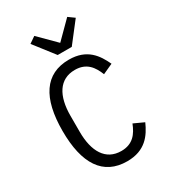

<svg xmlns="http://www.w3.org/2000/svg" viewBox="-226 -1056 1052 1182"><g transform="rotate(-30 300.0 -465.5)"><path d="M323 12C452 12 504 -65 538 -141L466 -174C442 -113 406 -61 323 -61C212 -61 159 -152 159 -292V-406C159 -546 212 -637 323 -637C406 -637 442 -585 466 -524L538 -557C503 -632 452 -710 323 -710C152 -710 70 -582 70 -349C70 -116 152 12 323 12ZM378 -769 489 -912 446 -943 329 -826 212 -943 167 -912 278 -769Z"/></g></svg>

Font: IBM Mono
Style: Regular
Weight: 400
Monospace: yes
Designer: Mike Abbink, Paul van der Laan, Pieter van Rosmalen
Foundry: Bold Monday
Version: Version 2.3